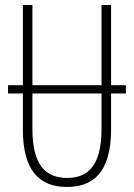

<svg xmlns="http://www.w3.org/2000/svg" viewBox="-20 -734 533 764"><path d="M12 -362H71V-218C71 -60 133 10 247 10C348 10 422 -46 422 -218V-362H481V-395H422V-714H384V-395H109V-714H71V-395H12ZM109 -221V-362H384V-221C384 -73 329 -26 247 -26C160 -26 109 -79 109 -221Z"/></svg>

Font: Noto Sans ExtraCondensed ExtraLight
Style: Regular
Weight: 200
Width: 2
Designer: Monotype Design Team
Foundry: Monotype Imaging Inc.
Version: Version 2.013